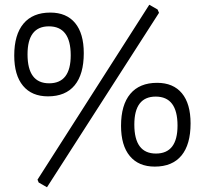

<svg xmlns="http://www.w3.org/2000/svg" viewBox="-20 -698 864 809"><path d="M650 -644 644 -658 609 -678 138 59 143 71 178 91ZM296.5 -601C272.2 -630.3 237.3 -645 192 -645C142.7 -645 105 -629.5 79 -598.5C53 -567.5 40 -522.7 40 -464C40 -408.7 52.3 -366.2 77 -336.5C101.7 -306.8 136.7 -292 182 -292C231.3 -292 268.8 -307.5 294.5 -338.5C320.2 -369.5 333 -414.7 333 -474C333 -529.3 320.8 -571.7 296.5 -601ZM96 -469C96 -547.7 126 -587 186 -587C247.3 -587 278 -546.3 278 -465C278 -386.3 247.7 -347 187 -347C126.3 -347 96 -387.7 96 -469ZM746.5 -305C722.2 -334.3 687.3 -349 642 -349C592.7 -349 555 -333.5 529 -302.5C503 -271.5 490 -226.7 490 -168C490 -112.7 502.3 -70.2 527 -40.5C551.7 -10.8 586.7 4 632 4C681.3 4 718.8 -11.5 744.5 -42.5C770.2 -73.5 783 -118.7 783 -178C783 -233.3 770.8 -275.7 746.5 -305ZM546 -173C546 -251.7 576 -291 636 -291C697.3 -291 728 -250.3 728 -169C728 -90.3 697.7 -51 637 -51C576.3 -51 546 -91.7 546 -173Z"/></svg>

Font: Alegreya Sans
Style: Regular
Weight: 400
Designer: Juan Pablo del Peral
Foundry: Huerta Tipografica
Version: Version 1.000;PS 001.000;hotconv 1.0.70;makeotf.lib2.5.58329